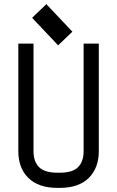

<svg xmlns="http://www.w3.org/2000/svg" viewBox="-20 -894 565 926"><path d="M329.1 -741.2 260.3 -675.3 134.8 -808.1 203.6 -874ZM141.6 -164.6Q141.6 -115.2 168.2 -88.1Q194.8 -61 257.8 -61H267.6Q330.1 -61 356.7 -88.1Q383.3 -115.2 383.3 -164.6V-683.6H456.5V-164.6Q456.5 -84 408.2 -35.9Q359.9 12.2 267.6 12.2H257.8Q165.5 12.2 116.9 -35.6Q68.4 -83.5 68.4 -164.6V-683.6H141.6Z"/></svg>

Font: Anka/Coder Condensed
Style: Regular
Weight: 400
Width: 4
Monospace: yes
Version: Version 1.100